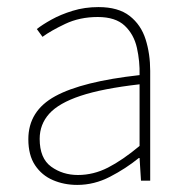

<svg xmlns="http://www.w3.org/2000/svg" viewBox="-20 -510 526 542"><path d="M198 12Q161 12 129.5 -1.5Q98 -15 79 -43.5Q60 -72 60 -117Q60 -197 136 -238.5Q212 -280 374 -298Q375 -337 366.5 -375Q358 -413 332 -437.5Q306 -462 256 -462Q205 -462 164 -442.5Q123 -423 100 -406L84 -428Q99 -440 125 -454.5Q151 -469 185 -479.5Q219 -490 258 -490Q314 -490 346 -465Q378 -440 391 -399Q404 -358 404 -310V0H378L374 -64H372Q335 -34 290.5 -11Q246 12 198 12ZM200 -16Q244 -16 285 -37Q326 -58 374 -98V-272Q269 -260 207.5 -239.5Q146 -219 119 -189Q92 -159 92 -118Q92 -63 124.5 -39.5Q157 -16 200 -16Z"/></svg>

Font: Source Sans 3 Variable
Style: Regular
Weight: 200
Designer: Paul D. Hunt
Foundry: Adobe Systems Incorporated
Version: Version 3.026